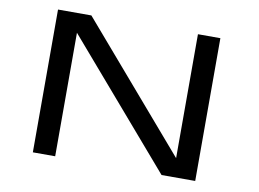

<svg xmlns="http://www.w3.org/2000/svg" viewBox="-76 -813 1251 927"><g transform="rotate(10 550.0 -350.0)"><path d="M137 -0.5V-700.5H300.5L823 -93V-700.5H933V-0.5H768L246.5 -606V-0.5Z"/></g></svg>

Font: Trispace Expanded
Style: Regular
Weight: 400
Width: 7
Designer: Tyler Finck
Foundry: Etcetera Type Company
Version: Version 1.210; ttfautohint (v1.8.3)